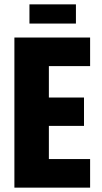

<svg xmlns="http://www.w3.org/2000/svg" viewBox="-20 -860 467 880"><path d="M46 0V-688H393V-557H204V-413H365V-283H204V-131H393V0ZM115 -752V-840H328V-752Z"/></svg>

Font: Saira Condensed ExtraBold
Style: Regular
Weight: 800
Width: 3
Designer: Hector Gatti with collaboration of the Omnibus-Type team
Foundry: Omnibus-Type
Version: Version 1.101